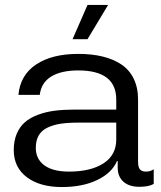

<svg xmlns="http://www.w3.org/2000/svg" viewBox="-20 -754 656 783"><path d="M231.9 8.8Q143.1 8.8 89.6 -31.2Q36.1 -71.3 36.1 -142.1Q36.1 -179.7 48.3 -208.5Q60.5 -237.3 82 -255.9Q103.5 -274.4 135.3 -286.1Q167 -297.9 203.1 -302.5Q239.3 -307.1 284.2 -307.1H454.1V-348.1Q454.1 -466.8 298.8 -466.8Q230 -466.8 189.2 -442.1Q148.4 -417.5 142.1 -367.2H55.2Q62.5 -447.8 127.2 -491Q191.9 -534.2 298.8 -534.2Q354 -534.2 397.7 -523.7Q441.4 -513.2 474.4 -491.5Q507.3 -469.7 525.1 -433.3Q543 -397 543 -348.1V-95.2Q543 -72.8 550.5 -63.5Q558.1 -54.2 575.2 -54.2Q594.2 -54.2 606.9 -64V-3.9Q586.9 7.8 547.9 7.8Q506.8 7.8 483.4 -12.9Q460 -33.7 460 -70.8V-97.2H457Q436.5 -48.8 376.7 -20Q316.9 8.8 231.9 8.8ZM126 -150.9Q126 -105.5 160.9 -79.8Q195.8 -54.2 261.2 -54.2Q350.1 -54.2 402.1 -87.9Q454.1 -121.6 454.1 -185.1V-253.9H297.9Q256.3 -253.9 226.6 -249.3Q196.8 -244.6 173.3 -233.4Q149.9 -222.2 137.9 -201.7Q126 -181.2 126 -150.9ZM275.9 -594.2 336.9 -733.9H420.9L336.9 -594.2Z"/></svg>

Font: Lumene Sans Expanded
Style: Regular
Weight: 400
Width: 7
Designer: Deni Anggara
Version: Version 1.003;Glyphs 3.1.2 (3151)